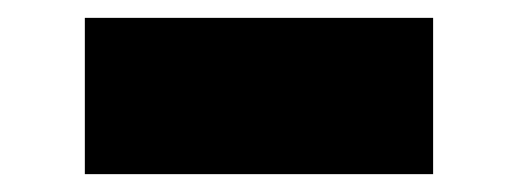

<svg xmlns="http://www.w3.org/2000/svg" viewBox="-20 -379 580 215"><path d="M465 -184H75V-359H465Z"/></svg>

Font: Work Sans Black
Style: Regular
Weight: 900
Designer: Wei Huang
Foundry: Wei Huang
Version: Version 1.500